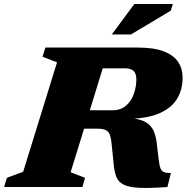

<svg xmlns="http://www.w3.org/2000/svg" viewBox="-52 -936 935 961"><path d="M509.5 -384Q552.5 -384 579.2 -407.5Q606 -431 618.2 -466.8Q630.5 -502.5 630.5 -539Q630.5 -567 617 -580.5Q603.5 -594 574 -594H315L362.5 -698H635.5Q718 -698 767.8 -678.8Q817.5 -659.5 839.8 -625.8Q862 -592 862 -548Q862 -489 835.8 -444Q809.5 -399 753 -372.2Q696.5 -345.5 606 -341.5V-344Q653.5 -339.5 679.8 -323.2Q706 -307 718 -278.5Q730 -250 734 -207L742 -140Q745.5 -108.5 751.2 -93.8Q757 -79 769.2 -74.5Q781.5 -70 803.5 -70L786 0Q697.5 6.5 645.2 4Q593 1.5 566.2 -12.2Q539.5 -26 529.8 -52Q520 -78 516.5 -118L508.5 -199Q505.5 -235.5 499.8 -255.8Q494 -276 479 -284Q464 -292 432.5 -292H230.5L242 -384ZM301.5 -74 373.5 -46 360.5 0H-31.5L-17.5 -46L64 -76.5L233.5 -624L161 -652L175 -698H494.5ZM507.5 -763.5 620.5 -916H813L802.5 -882.5L603.5 -763.5Z"/></svg>

Font: Newsreader 9pt ExtraBold
Style: Italic
Weight: 800
Italic angle: -17°
Designer: Hugues Gentile
Foundry: Production Type
Version: Version 1.003